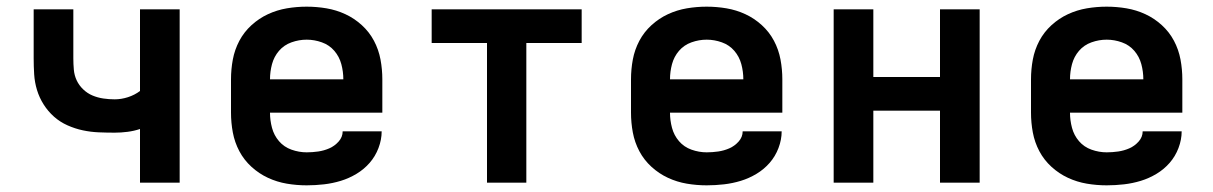

<svg xmlns="http://www.w3.org/2000/svg" viewBox="-20 -548 3640 576"><path d="M400 0V-161Q382 -155 362.5 -152.5Q343 -150 324 -150Q300 -150 276 -151Q252 -152 228.5 -157Q205 -162 182.5 -172Q160 -182 142 -198Q124 -214 111 -234.5Q98 -255 91 -278Q84 -301 82.5 -325Q81 -349 81 -373V-520H200V-373Q200 -356 201.5 -339Q203 -322 210 -307Q217 -292 229.5 -280Q242 -268 257.5 -261.5Q273 -255 290 -252.5Q307 -250 324 -250Q344 -250 364 -256.5Q384 -263 400 -275V-520H519V0Z M900 8Q870 8 840.5 3Q811 -2 784 -14.5Q757 -27 734.5 -47.5Q712 -68 698 -94.5Q684 -121 678.5 -150.5Q673 -180 673 -210V-310Q673 -340 678.5 -369.5Q684 -399 698 -425.5Q712 -452 734.5 -472.5Q757 -493 784 -505.5Q811 -518 840.5 -523Q870 -528 900 -528Q930 -528 959.5 -523Q989 -518 1016 -505.5Q1043 -493 1065.5 -472.5Q1088 -452 1102 -425.5Q1116 -399 1121.5 -369.5Q1127 -340 1127 -310V-210H790Q790 -187 796 -164.5Q802 -142 817 -124.5Q832 -107 854.5 -99Q877 -91 900 -91Q917 -91 934.5 -93.5Q952 -96 968 -103Q984 -110 996 -123.5Q1008 -137 1008 -154H1125Q1125 -129 1115.5 -104Q1106 -79 1089 -59.5Q1072 -40 1049.5 -26.5Q1027 -13 1002.5 -5.5Q978 2 952 5Q926 8 900 8ZM790 -310H1010Q1010 -333 1004 -355.5Q998 -378 983 -395.5Q968 -413 945.5 -421Q923 -429 900 -429Q877 -429 854.5 -421Q832 -413 817 -395.5Q802 -378 796 -355.5Q790 -333 790 -310Z M1441 0V-419H1275V-520H1725V-419H1559V0Z M2100 8Q2070 8 2040.5 3Q2011 -2 1984 -14.5Q1957 -27 1934.5 -47.5Q1912 -68 1898 -94.5Q1884 -121 1878.5 -150.5Q1873 -180 1873 -210V-310Q1873 -340 1878.5 -369.5Q1884 -399 1898 -425.5Q1912 -452 1934.5 -472.5Q1957 -493 1984 -505.5Q2011 -518 2040.5 -523Q2070 -528 2100 -528Q2130 -528 2159.5 -523Q2189 -518 2216 -505.5Q2243 -493 2265.5 -472.5Q2288 -452 2302 -425.5Q2316 -399 2321.5 -369.5Q2327 -340 2327 -310V-210H1990Q1990 -187 1996 -164.5Q2002 -142 2017 -124.5Q2032 -107 2054.5 -99Q2077 -91 2100 -91Q2117 -91 2134.5 -93.5Q2152 -96 2168 -103Q2184 -110 2196 -123.5Q2208 -137 2208 -154H2325Q2325 -129 2315.5 -104Q2306 -79 2289 -59.5Q2272 -40 2249.5 -26.5Q2227 -13 2202.5 -5.5Q2178 2 2152 5Q2126 8 2100 8ZM1990 -310H2210Q2210 -333 2204 -355.5Q2198 -378 2183 -395.5Q2168 -413 2145.5 -421Q2123 -429 2100 -429Q2077 -429 2054.5 -421Q2032 -413 2017 -395.5Q2002 -378 1996 -355.5Q1990 -333 1990 -310Z M2481 0V-520H2600V-317H2800V-520H2919V0H2800V-216H2600V0Z M3300 8Q3270 8 3240.5 3Q3211 -2 3184 -14.5Q3157 -27 3134.5 -47.5Q3112 -68 3098 -94.5Q3084 -121 3078.5 -150.5Q3073 -180 3073 -210V-310Q3073 -340 3078.5 -369.5Q3084 -399 3098 -425.5Q3112 -452 3134.5 -472.5Q3157 -493 3184 -505.5Q3211 -518 3240.5 -523Q3270 -528 3300 -528Q3330 -528 3359.5 -523Q3389 -518 3416 -505.5Q3443 -493 3465.5 -472.5Q3488 -452 3502 -425.5Q3516 -399 3521.5 -369.5Q3527 -340 3527 -310V-210H3190Q3190 -187 3196 -164.5Q3202 -142 3217 -124.5Q3232 -107 3254.5 -99Q3277 -91 3300 -91Q3317 -91 3334.5 -93.5Q3352 -96 3368 -103Q3384 -110 3396 -123.5Q3408 -137 3408 -154H3525Q3525 -129 3515.5 -104Q3506 -79 3489 -59.5Q3472 -40 3449.5 -26.5Q3427 -13 3402.5 -5.5Q3378 2 3352 5Q3326 8 3300 8ZM3190 -310H3410Q3410 -333 3404 -355.5Q3398 -378 3383 -395.5Q3368 -413 3345.5 -421Q3323 -429 3300 -429Q3277 -429 3254.5 -421Q3232 -413 3217 -395.5Q3202 -378 3196 -355.5Q3190 -333 3190 -310Z"/></svg>

Font: Iosevka Extended
Style: Bold
Weight: 700
Width: 7
Monospace: yes
Designer: Belleve Invis
Foundry: Belleve Invis
Version: Version 32.5.0; ttfautohint (v1.8.4)